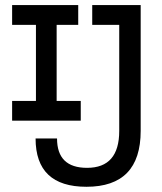

<svg xmlns="http://www.w3.org/2000/svg" viewBox="-20 -713 626 743"><path d="M314.5 9.8Q117.7 9.8 117.7 -177.2H200.7Q200.7 -63.5 316.9 -63.5Q441.4 -63.5 441.4 -206.5V-616.7H336.9V-693.4H524.4V-206.5Q524.4 9.8 314.5 9.8ZM26.9 -246.1V-322.3H119.1V-616.7H26.9V-693.4H282.7V-616.7H199.2V-322.3H292.5V-246.1Z"/></svg>

Font: CaskaydiaMono NF SemiLight
Style: Regular
Weight: 350
Designer: Aaron Bell
Foundry: Saja Typeworks
Version: Version 2111.001; ttfautohint (v1.8.4);Nerd Fonts 3.1.1